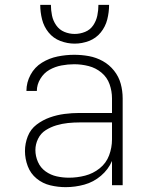

<svg xmlns="http://www.w3.org/2000/svg" viewBox="-20 -764 616 792"><path d="M251 8Q290 8 328 -2.5Q366 -13 396.5 -39Q427 -65 442 -100V0H486V-358Q486 -389 478 -418.5Q470 -448 450.5 -472.5Q431 -497 404 -512Q377 -527 347 -532.5Q317 -538 286 -538Q252 -538 217.5 -531Q183 -524 153 -505.5Q123 -487 106 -455.5Q89 -424 89 -389H132Q132 -415 146.5 -439Q161 -463 184 -476Q207 -489 233.5 -494Q260 -499 286 -499Q316 -499 345.5 -491.5Q375 -484 398.5 -464.5Q422 -445 432 -416.5Q442 -388 442 -358V-298H308Q277 -298 246 -294Q215 -290 185.5 -279.5Q156 -269 131 -250Q106 -231 94.5 -201.5Q83 -172 83 -141Q83 -109 94.5 -78.5Q106 -48 131 -27.5Q156 -7 187.5 0.5Q219 8 251 8ZM264 -31Q239 -31 214 -36.5Q189 -42 168 -57Q147 -72 136.5 -96Q126 -120 126 -145Q126 -169 137 -191.5Q148 -214 168.5 -227Q189 -240 212.5 -247Q236 -254 260 -256.5Q284 -259 308 -259H442V-189Q442 -155 430 -123Q418 -91 391 -69.5Q364 -48 331 -39.5Q298 -31 264 -31ZM288 -584Q318 -584 347 -595Q376 -606 395.5 -630Q415 -654 422.5 -684Q430 -714 430 -744H386Q386 -722 381.5 -700Q377 -678 364.5 -659.5Q352 -641 331 -632.5Q310 -624 288 -624Q266 -624 245.5 -632.5Q225 -641 212 -659.5Q199 -678 194.5 -700Q190 -722 190 -744H146Q146 -714 153.5 -684Q161 -654 180.5 -630Q200 -606 229 -595Q258 -584 288 -584Z"/></svg>

Font: Iosevka Sparkle Extralight
Style: Regular
Weight: 200
Designer: Belleve Invis
Foundry: Belleve Invis
Version: Version 4.5.0; ttfautohint (v1.8.3)